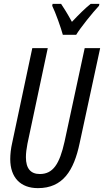

<svg xmlns="http://www.w3.org/2000/svg" viewBox="-20 -963 538 993"><path d="M305 -783H374C396 -820 461 -900 492 -933L494 -943H449C420 -920 388 -888 352 -850C329 -892 309 -924 296 -943H252L250 -933C267 -899 296 -817 305 -783ZM176 10C305 10 362 -80 392 -223L498 -714H418L314 -231C288 -114 254 -63 186 -63C139 -63 114 -91 114 -150C114 -170 117 -195 122 -220L227 -714H147L43 -224C36 -194 33 -164 33 -140C33 -45 86 10 176 10Z"/></svg>

Font: Noto Sans ExtraCondensed
Style: Italic
Weight: 400
Width: 2
Italic angle: -12°
Designer: Monotype Design Team
Foundry: Monotype Imaging Inc.
Version: Version 2.013